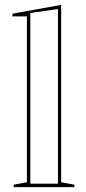

<svg xmlns="http://www.w3.org/2000/svg" viewBox="-20 -765 352 785"><path d="M230 -20 284 -10V0H36V-10L90 -20V-698H31V-709L230 -745ZM104 -14H217V-728L104 -712Z"/></svg>

Font: Kalnia Glaze Thin Medium
Style: Regular
Weight: 500
Version: Version 1.110